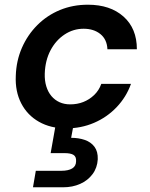

<svg xmlns="http://www.w3.org/2000/svg" viewBox="-20 -533 638 815"><path d="M261 12Q195 12 145.5 -16Q96 -44 70 -94.5Q44 -145 47 -211Q49 -275 73 -330Q97 -385 138.5 -426.5Q180 -468 234.5 -490.5Q289 -513 353 -513Q448 -513 504.5 -462.5Q561 -412 561 -324H436Q434 -366 406 -388.5Q378 -411 335 -411Q291 -411 254 -386.5Q217 -362 194.5 -319.5Q172 -277 170 -221Q169 -191 176.5 -166.5Q184 -142 198.5 -125Q213 -108 233 -99Q253 -90 278 -90Q308 -90 333.5 -100Q359 -110 379.5 -129.5Q400 -149 410 -177H536Q516 -121 475 -78Q434 -35 379 -11.5Q324 12 261 12ZM120 262 132 192H240Q270 192 286.5 182Q303 172 303 151Q304 132 292 124.5Q280 117 254 117H195L217 -7H293L282 52Q314 52 340 61Q366 70 381 90Q396 110 395 143Q393 179 373 206Q353 233 320.5 247.5Q288 262 248 262Z"/></svg>

Font: DM Sans 17pt SemiBold
Style: Italic
Weight: 600
Italic angle: -10°
Version: Version 4.004;gftools[0.9.30]